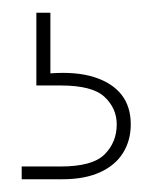

<svg xmlns="http://www.w3.org/2000/svg" viewBox="-20 -27 240 301"><path d="M59 88Q100 85 128 94Q156 103 170.5 121.5Q185 140 185 168Q185 193 173 212.5Q161 232 137 243Q113 254 78 254H14V234H75Q125 234 144 215Q163 196 163 168Q163 143 144 125Q125 107 75 107H37V-7H59Z"/></svg>

Font: Albert Sans Thin
Style: Regular
Weight: 250
Designer: Andreas Rasmussen
Foundry: a.Foundry
Version: Version 1.025